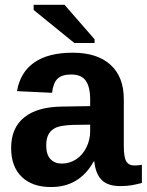

<svg xmlns="http://www.w3.org/2000/svg" viewBox="-20 -753 599 783"><path d="M188 9.8Q111.3 9.8 68.4 -32Q25.4 -73.7 25.4 -149.4Q25.4 -231.4 78.9 -274.4Q132.3 -317.4 233.9 -318.4L347.7 -320.3V-347.2Q347.7 -398.9 329.6 -424.1Q311.5 -449.2 270.5 -449.2Q232.4 -449.2 214.6 -431.9Q196.8 -414.6 192.4 -374.5L49.3 -381.3Q62.5 -458.5 119.9 -498.3Q177.2 -538.1 276.4 -538.1Q376.5 -538.1 430.7 -488.8Q484.9 -439.5 484.9 -348.6V-156.2Q484.9 -111.8 494.9 -95Q504.9 -78.1 528.3 -78.1Q543.9 -78.1 558.6 -81.1V-6.8Q546.4 -3.9 536.6 -1.5Q526.9 1 517.1 2.4Q507.3 3.9 496.3 4.9Q485.4 5.9 470.7 5.9Q418.9 5.9 394.3 -19.5Q369.6 -44.9 364.7 -94.2H361.8Q304.2 9.8 188 9.8ZM347.7 -244.6 277.3 -243.7Q229.5 -241.7 209.5 -233.2Q189.5 -224.6 179 -207Q168.5 -189.5 168.5 -160.2Q168.5 -122.6 185.8 -104.2Q203.1 -85.9 231.9 -85.9Q264.2 -85.9 290.8 -103.5Q317.4 -121.1 332.5 -152.1Q347.7 -183.1 347.7 -217.8ZM283.2 -577.6 117.2 -712.4V-733.4H243.2L365.7 -592.8V-577.6Z"/></svg>

Font: TypoPRO Liberation Sans
Style: Bold
Weight: 700
Designer: Steve Matteson
Foundry: Ascender Corporation
Version: Version 2.00.1